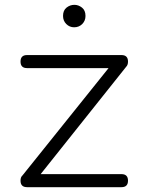

<svg xmlns="http://www.w3.org/2000/svg" viewBox="-20 -775 595 795"><path d="M130 -31 71 -46 464 -536 506 -503ZM92 0Q65 0 65 -27Q65 -54 92 -54H483Q510 -54 510 -27Q510 0 483 0ZM92 -493Q65 -493 65 -520Q65 -547 92 -547H483Q510 -547 510 -520Q510 -493 483 -493ZM287 -662Q268 -662 254.5 -675.5Q241 -689 241 -709Q241 -732 255.5 -743.5Q270 -755 288 -755Q305 -755 319.5 -743.5Q334 -732 334 -709Q334 -689 320.5 -675.5Q307 -662 287 -662Z"/></svg>

Font: ComfortaaLight
Style: Regular
Weight: 300
Designer: Johan Aakerlund
Foundry: Johan Aakerlund
Version: Version 3.104; ttfautohint (v1.8.1.43-b0c9)